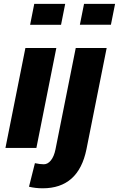

<svg xmlns="http://www.w3.org/2000/svg" viewBox="-20 -782 628 1015"><path d="M302.7 -650.9H139.2L161.1 -761.7H324.7ZM172.4 0H8.8L114.3 -528.3H277.8ZM566.4 -651.4H402.3L424.3 -761.7H588.4ZM273.4 7.3 380.4 -528.3H543.9L437 7.3Q395 213.4 205.6 213.4Q167.5 213.4 133.3 205.1L164.6 80.6Q191.4 86.4 211.9 86.4Q232.4 86.4 249 65.9Q265.6 45.4 273.4 7.3Z"/></svg>

Font: Roboto-BlackItalic
Style: Italic
Weight: 900
Italic angle: -12°
Designer: Google
Version: Version 1.100141; 2013